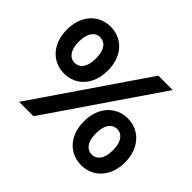

<svg xmlns="http://www.w3.org/2000/svg" viewBox="-176 -1054 1331 1331"><g transform="rotate(45 489.0 -389.0)"><path d="M21.1 -572.2Q21.1 -640 46.7 -692.2Q72.2 -744.4 118.3 -772.8Q164.4 -801.1 222.2 -801.1Q281.1 -801.1 326.7 -772.8Q372.2 -744.4 397.8 -692.8Q423.3 -641.1 423.3 -572.2Q423.3 -503.3 397.8 -451.1Q372.2 -398.9 326.7 -370.6Q281.1 -342.2 222.2 -342.2Q164.4 -342.2 118.3 -371.1Q72.2 -400 46.7 -452.2Q21.1 -504.4 21.1 -572.2ZM836.7 -794.4 282.2 16.7H141.1L695.6 -794.4ZM305.6 -572.2Q305.6 -633.3 283.3 -665.6Q261.1 -697.8 222.2 -697.8Q184.4 -697.8 161.7 -665Q138.9 -632.2 138.9 -572.2Q138.9 -511.1 161.7 -478.9Q184.4 -446.7 222.2 -446.7Q261.1 -446.7 283.3 -478.9Q305.6 -511.1 305.6 -572.2ZM554.4 -205.6Q554.4 -273.3 580 -325.6Q605.6 -377.8 651.7 -406.7Q697.8 -435.6 755.6 -435.6Q814.4 -435.6 860 -406.7Q905.6 -377.8 931.7 -326.1Q957.8 -274.4 957.8 -205.6Q957.8 -137.8 931.7 -85.6Q905.6 -33.3 860 -5Q814.4 23.3 755.6 23.3Q697.8 23.3 651.7 -5Q605.6 -33.3 580 -85.6Q554.4 -137.8 554.4 -205.6ZM838.9 -205.6Q838.9 -266.7 816.1 -298.9Q793.3 -331.1 755.6 -331.1Q717.8 -331.1 695 -298.9Q672.2 -266.7 672.2 -205.6Q672.2 -144.4 695 -112.8Q717.8 -81.1 755.6 -81.1Q793.3 -81.1 816.1 -112.8Q838.9 -144.4 838.9 -205.6Z"/></g></svg>

Font: Paperlogy 6 SemiBold
Style: Regular
Weight: 600
Designer: redesigned by Lee Juim, glyphs from Gmarket Sans & Montserrat
Foundry: PT&
Version: Version 1.001